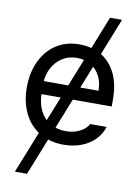

<svg xmlns="http://www.w3.org/2000/svg" viewBox="-98 -771 748 1035"><g transform="rotate(10 276.5 -254.0)"><path d="M124 199.2H57.6L418.9 -707H484.4ZM42 -260.7Q42 -341.8 72.3 -404.8Q102.5 -467.8 156.7 -502.4Q210.9 -537.1 282.2 -537.1Q342.8 -537.1 394.5 -510.7Q446.3 -484.4 478.5 -424.8Q510.7 -365.2 510.7 -272.5V-237.3H100.6V-308.6H425.8Q425.8 -353.5 408.2 -388.2Q390.6 -422.9 357.9 -442.9Q325.2 -462.9 282.2 -462.9Q235.4 -462.9 200.2 -439.9Q165 -417 145.5 -378.4Q126 -339.8 126 -295.9V-248Q126 -189.5 146.5 -147.9Q167 -106.4 204.1 -85Q241.2 -63.5 290 -63.5Q320.3 -63.5 344.7 -71.8Q369.1 -80.1 386.2 -93.3Q403.3 -106.4 413.1 -124H502.9Q490.2 -84 460.9 -53.7Q431.6 -23.4 387.7 -6.3Q343.8 10.7 290 10.7Q214.8 10.7 158.7 -22.9Q102.5 -56.6 72.3 -118.2Q42 -179.7 42 -260.7Z"/></g></svg>

Font: Pretendard JP Variable
Style: Regular
Weight: 400
Designer: Base glyphs from Inter by Rasmus Andersson; Hangul glyphs from Noto Sans CJK(Source Han Sans) by Jang Soo-young and Kang
Foundry: Kil Hyung-jin
Version: Version 1.307;Glyphs 3.2 (3192)